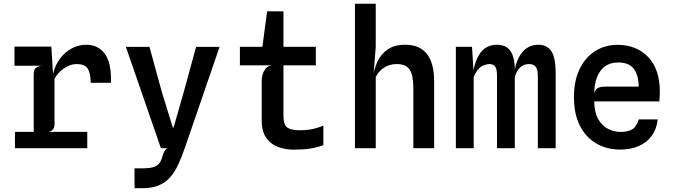

<svg xmlns="http://www.w3.org/2000/svg" viewBox="-20 -798 3640 1034"><path d="M60.5 0V-88H450V0ZM58 -444V-547H222V-444ZM161.5 -10V-396Q161.5 -421 171.5 -431Q181.5 -441 205.5 -444L161.5 -486V-547H256.5L265.5 -400Q277 -448 303.8 -483.2Q330.5 -518.5 367.2 -537.8Q404 -557 443.5 -557Q510 -557 545.5 -506.8Q581 -456.5 577.5 -352H468.5Q467.5 -406.5 451.5 -429.8Q435.5 -453 391.5 -453Q357.5 -453 322.8 -428.5Q288 -404 273.5 -372.5V-129.5Q273.5 -111.5 265.8 -101.8Q258 -92 243 -88L273.5 -66.5V-10Z M704.5 215.5V108.5H747Q785 108.5 806 102Q827 95.5 837.2 82.2Q847.5 69 853 50Q858.5 29.5 865 17.5Q871.5 5.5 883 0H846.5L658 -545.5H785L851.5 -303L910.5 -111.5H915L969.5 -302.5L1036 -545.5H1162.5L975 0Q958 49.5 939.2 89.5Q920.5 129.5 895.5 157.5Q870.5 185.5 834.8 200.5Q799 215.5 747 215.5Z M1559.5 8Q1518 8 1479 -6Q1440 -20 1414.8 -54.2Q1389.5 -88.5 1389.5 -148.5V-368Q1389.5 -378.5 1394.2 -396Q1399 -413.5 1410.8 -428.5Q1422.5 -443.5 1444 -446L1389.5 -524L1392 -538L1418.5 -737H1506.5V-175.5Q1506.5 -124.5 1527.8 -110.5Q1549 -96.5 1595.5 -96.5Q1623 -96.5 1645 -99.8Q1667 -103 1685.8 -108.8Q1704.5 -114.5 1721.5 -121.5V-16Q1686.5 -3.5 1649 2.2Q1611.5 8 1559.5 8ZM1272 -446V-546H1681V-446Z M1891.5 0V-778H2003.5V-545.5L1990.5 -381L2000 -346L1988.5 -381.5Q1994.5 -426.5 2013 -466.8Q2031.5 -507 2067.8 -532Q2104 -557 2162.5 -557Q2240 -557 2279 -507.5Q2318 -458 2318 -361.5V0H2206V-323Q2206 -394 2185.8 -423.5Q2165.5 -453 2116.5 -453Q2078 -453 2048 -433.5Q2018 -414 2003.5 -382.5V0Z M2435 0V-546H2522L2531.5 -392L2524.5 -376.5Q2531.5 -461 2564 -509Q2596.5 -557 2657 -557Q2689.5 -557 2711.5 -541.5Q2733.5 -526 2744.2 -490.2Q2755 -454.5 2752.5 -394V0H2656.5V-390.5Q2656.5 -427.5 2646 -440.2Q2635.5 -453 2615 -453Q2597 -453 2573.8 -440.5Q2550.5 -428 2531 -384V0ZM2876.5 0V-390.5Q2876.5 -423 2865 -438Q2853.5 -453 2828.5 -453Q2801 -453 2782 -435.8Q2763 -418.5 2752.5 -384.5L2736.5 -344L2747.5 -381.5Q2753 -463.5 2787.5 -510.2Q2822 -557 2879.5 -557Q2925 -557 2948.8 -523Q2972.5 -489 2972.5 -399.5V0Z M3320 7.5Q3248.5 7.5 3192.2 -24.8Q3136 -57 3103.5 -120Q3071 -183 3071 -274.5Q3071 -364.5 3102 -427.5Q3133 -490.5 3186.2 -523.5Q3239.5 -556.5 3306 -556.5Q3407.5 -556.5 3470.5 -491Q3533.5 -425.5 3533.5 -303Q3533.5 -286 3532.5 -276.2Q3531.5 -266.5 3531 -252H3180Q3181 -192.5 3201.8 -156.2Q3222.5 -120 3254.8 -103.8Q3287 -87.5 3322 -87.5Q3360.5 -87.5 3384 -101Q3407.5 -114.5 3420 -155H3522Q3516.5 -103 3489.8 -66.5Q3463 -30 3419.5 -11.2Q3376 7.5 3320 7.5ZM3180.5 -293.5Q3184.5 -315.5 3199 -323.5Q3213.5 -331.5 3239 -331.5H3420Q3418.5 -395 3392.5 -428.2Q3366.5 -461.5 3310 -461.5Q3246.5 -461.5 3213.5 -416Q3180.5 -370.5 3180.5 -293.5Z"/></svg>

Font: Spline Sans Mono Medium
Style: Regular
Weight: 500
Monospace: yes
Version: Version 1.004